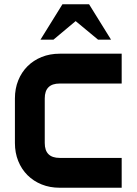

<svg xmlns="http://www.w3.org/2000/svg" viewBox="-20 -881 641 901"><path d="M551 0H260Q214 0 175.5 -15.5Q137 -31 109 -59Q81 -87 65.5 -125.5Q50 -164 50 -210V-419Q50 -465 65.5 -503.5Q81 -542 109 -570Q137 -598 175.5 -613.5Q214 -629 260 -629H551V-489H260Q190 -489 190 -419V-210Q190 -140 260 -140H551ZM273 -861H398L501 -695H440L335 -782L231 -695H170Z"/></svg>

Font: CAT North
Style: Regular
Weight: 400
Designer: Peter Wiegel
Foundry: Peter Wiegel
Version: Version 1.000